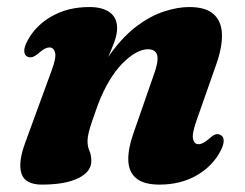

<svg xmlns="http://www.w3.org/2000/svg" viewBox="-20 -498 680 532"><path d="M56 -341Q47.5 -345 47.2 -356.5Q47 -368 56 -385Q78.5 -427.5 123.5 -453Q168.5 -478.5 227.5 -478.5Q264.5 -478.5 284.5 -463.5Q304.5 -448.5 304.5 -420Q304.5 -403 296.8 -381.8Q289 -360.5 278 -335.8Q267 -311 255.5 -282.8Q244 -254.5 237 -223.5L225 -233.5Q252.5 -303 287 -350.2Q321.5 -397.5 359.2 -425.8Q397 -454 434.5 -466.2Q472 -478.5 504.5 -478.5Q550.5 -478.5 572.2 -458.5Q594 -438.5 595 -403Q596 -367.5 579.5 -320.5L524 -162.5Q511.5 -126.5 515 -112.5Q518.5 -98.5 530 -98.5Q536.5 -98.5 543.2 -102Q550 -105.5 560.5 -114.5Q571 -124 577.8 -125.8Q584.5 -127.5 591 -124Q599.5 -120 599.8 -108.5Q600 -97 591 -79.5Q569 -37.5 524.8 -12Q480.5 13.5 422 13.5Q378.5 13.5 357.5 -4Q336.5 -21.5 335.5 -53.5Q334.5 -85.5 349.5 -128L405 -287.5Q419.5 -326 415.8 -343.8Q412 -361.5 389.5 -361.5Q374 -361.5 355.8 -351.2Q337.5 -341 318.5 -321.5Q299.5 -302 282.5 -273.5Q265.5 -245 251.5 -208.5Q242 -182 235.5 -163Q229 -144 225.8 -130.8Q222.5 -117.5 222.5 -107.5Q222.5 -92 227.8 -80Q233 -68 233 -51.5Q233 -22 196.8 -4.2Q160.5 13.5 96 13.5Q49.5 13.5 39.5 -17Q29.5 -47.5 50 -103L123 -302.5Q136.5 -338.5 132.5 -352.5Q128.5 -366.5 117.5 -366.5Q111 -366.5 104 -363Q97 -359.5 86.5 -350Q76 -341.5 69.2 -339.8Q62.5 -338 56 -341Z"/></svg>

Font: Fraunces
Style: Bold Italic
Weight: 700
Italic angle: -16°
Version: Version 1.000;[b76b70a41]